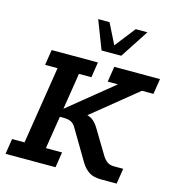

<svg xmlns="http://www.w3.org/2000/svg" viewBox="-117 -900 912 998"><g transform="rotate(15 339.5 -400.5)"><path d="M4 0 17 -83H84L150 -500H83L96 -583H345L332 -500H265L234 -304L475 -500H420L433 -583H679L666 -500H604L363 -304Q378 -300 390 -292Q411 -276 427 -248L503 -122Q515 -103 529 -93Q543 -83 566 -83H615L602 0H517Q477 0 452.5 -16Q428 -32 410 -62L314 -224Q303 -243 288 -251Q273 -259 245 -259H227L199 -83H286L273 0ZM347 -648 288 -801H349L404 -691L490 -801H553L453 -648Z"/></g></svg>

Font: Rokkitt SemiBold SemiBold
Style: Italic
Weight: 600
Italic angle: -9°
Version: Version 3.103